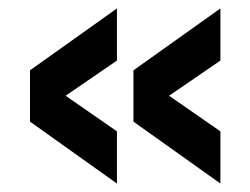

<svg xmlns="http://www.w3.org/2000/svg" viewBox="-20 -536 591 453"><path d="M50.8 -370.1 255.9 -516.1V-393.1L134.8 -310.1L255.9 -226.1V-103L50.8 -249ZM294.9 -370.1 500 -516.1V-393.1L378.9 -310.1L500 -226.1V-103L294.9 -249Z"/></svg>

Font: Standard
Style: Bold
Weight: 400
Designer: Bryce Wilner
Version: Version 2.000;PS 2.0;hotconv 16.6.51;makeotf.lib2.5.65220 DE